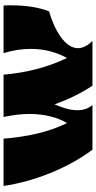

<svg xmlns="http://www.w3.org/2000/svg" viewBox="250 -790 540 1080"><g transform="rotate(-90 520.0 -250.0)"><path d="M402 -500C413 -449 419 -400 419 -354C419 -272 401 -199 368 -143C315 -249 290 -375 280 -500H14C39 -329 114 -138 218 0H469C449 -24 440 -52 440 -85C440 -122 452 -165 473 -213C500 -138 534 -66 578 0H830C806 -24 789 -52 789 -82C789 -152 885 -212 996 -244C1019 -301 1030 -377 1030 -456C1030 -471 1030 -485 1029 -500H761C778 -446 785 -395 785 -346C785 -272 767 -204 734 -143C682 -249 650 -377 640 -500Z"/></g></svg>

Font: Ruslan Display
Style: Regular
Weight: 400
Designer: Denis Masharov, Vladimir Rabdu
Foundry: Denis Masharov, Vladimir Rabdu
Version: Version 1.001